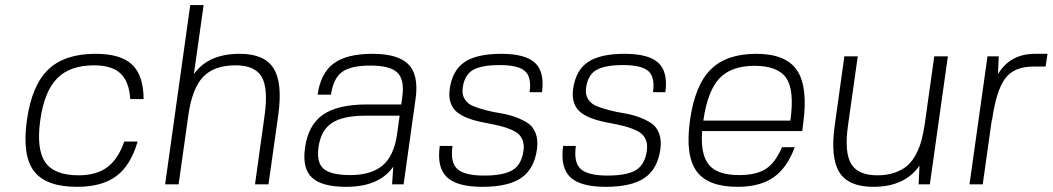

<svg xmlns="http://www.w3.org/2000/svg" viewBox="-20 -720 4112 750"><path d="M465.3 -167H517.6Q490.7 -74.2 434.6 -32.2Q378.4 9.8 280.8 9.8Q159.2 9.8 112.5 -51.8Q65.9 -113.3 85 -250Q104 -386.2 168 -448Q231.9 -509.8 353.5 -509.8Q451.2 -509.8 495.8 -467.8Q540.5 -425.8 541 -333H488.8Q484.4 -401.9 450.4 -433.3Q416.5 -464.8 347.2 -464.8Q252.9 -464.8 202.9 -413.6Q152.8 -362.3 137.2 -250Q121.6 -136.7 157 -85.9Q192.4 -35.2 287.1 -35.2Q356.4 -35.2 398.9 -66.7Q441.4 -98.1 465.3 -167Z M626 0H625L723.1 -700.2H775.4L737.3 -430.2Q793 -509.8 916.5 -509.8Q1013.2 -509.8 1048.8 -452.9Q1084.5 -396 1066.9 -270L1028.8 0H976.1L1013.7 -270Q1028.3 -374.5 1002.2 -419.7Q976.1 -464.8 900.4 -464.8Q816.4 -464.8 773.4 -419.7Q730.5 -374.5 715.8 -270L677.7 0Z M1516.1 -68.8Q1461.4 9.8 1332 9.8Q1236.8 9.8 1198.5 -26.4Q1160.2 -62.5 1171.4 -142.1Q1183.6 -231.4 1241.2 -271.7Q1298.8 -312 1413.6 -312H1547.4L1551.3 -339.8Q1561 -409.2 1532 -436.5Q1502.9 -463.9 1427.7 -463.9Q1351.1 -463.9 1316.7 -439.2Q1282.2 -414.6 1272.9 -350.1H1220.7Q1232.4 -434.1 1283.2 -471.9Q1334 -509.8 1435.1 -509.8Q1535.2 -509.8 1575.7 -468.3Q1616.2 -426.8 1603.5 -335L1556.6 0H1511.7ZM1541 -268.1H1408.2Q1319.8 -268.1 1276.6 -239.7Q1233.4 -211.4 1224.1 -145Q1215.8 -85 1244.4 -60.5Q1272.9 -36.1 1348.6 -36.1Q1430.2 -36.1 1474.9 -74Q1519.5 -111.8 1531.2 -196.8Z M1787.6 -377.9Q1783.7 -351.1 1795.2 -332.8Q1806.6 -314.5 1828.1 -305.7Q1849.6 -296.9 1877.7 -289.6Q1905.8 -282.2 1935.5 -277.6Q1965.3 -272.9 1992.9 -262.9Q2020.5 -252.9 2041.3 -239.5Q2062 -226.1 2072.3 -199.7Q2082.5 -173.3 2077.6 -137.2Q2066.9 -60.1 2016.1 -25.1Q1965.3 9.8 1864.3 9.8Q1765.1 9.8 1725.6 -28.1Q1686 -65.9 1697.8 -149.9H1747.6Q1738.3 -85.4 1766.6 -59.8Q1794.9 -34.2 1871.1 -34.2Q1947.3 -34.2 1982.4 -55.7Q2017.6 -77.1 2024.9 -131.8Q2028.3 -157.2 2020 -175.8Q2011.7 -194.3 1994.4 -204.6Q1977.1 -214.8 1954.1 -222.2Q1931.2 -229.5 1905 -234.4Q1878.9 -239.3 1853 -244.9Q1827.1 -250.5 1804.2 -259.8Q1781.2 -269 1764.6 -282.5Q1748 -295.9 1740.2 -318.8Q1732.4 -341.8 1736.8 -373Q1747.1 -445.3 1794.7 -477.5Q1842.3 -509.8 1938 -509.8Q2032.7 -509.8 2070.3 -474.1Q2107.9 -438.5 2097.2 -359.9H2048.8Q2057.1 -418.9 2030.5 -442.4Q2003.9 -465.8 1932.1 -465.8Q1860.4 -465.8 1827.4 -446.5Q1794.4 -427.2 1787.6 -377.9Z M2269.5 -377.9Q2265.6 -351.1 2277.1 -332.8Q2288.6 -314.5 2310.1 -305.7Q2331.5 -296.9 2359.6 -289.6Q2387.7 -282.2 2417.5 -277.6Q2447.3 -272.9 2474.9 -262.9Q2502.4 -252.9 2523.2 -239.5Q2543.9 -226.1 2554.2 -199.7Q2564.5 -173.3 2559.6 -137.2Q2548.8 -60.1 2498 -25.1Q2447.3 9.8 2346.2 9.8Q2247.1 9.8 2207.5 -28.1Q2168 -65.9 2179.7 -149.9H2229.5Q2220.2 -85.4 2248.5 -59.8Q2276.9 -34.2 2353 -34.2Q2429.2 -34.2 2464.4 -55.7Q2499.5 -77.1 2506.8 -131.8Q2510.3 -157.2 2502 -175.8Q2493.7 -194.3 2476.3 -204.6Q2459 -214.8 2436 -222.2Q2413.1 -229.5 2387 -234.4Q2360.8 -239.3 2335 -244.9Q2309.1 -250.5 2286.1 -259.8Q2263.2 -269 2246.6 -282.5Q2230 -295.9 2222.2 -318.8Q2214.4 -341.8 2218.8 -373Q2229 -445.3 2276.6 -477.5Q2324.2 -509.8 2419.9 -509.8Q2514.6 -509.8 2552.2 -474.1Q2589.8 -438.5 2579.1 -359.9H2530.8Q2539.1 -418.9 2512.5 -442.4Q2485.8 -465.8 2414.1 -465.8Q2342.3 -465.8 2309.3 -446.5Q2276.4 -427.2 2269.5 -377.9Z M2722.7 -208Q2715.8 -116.2 2749.3 -76.2Q2782.7 -36.1 2867.2 -36.1Q2933.6 -36.1 2970.9 -59.8Q3008.3 -83.5 3034.7 -145H3084.5Q3054.2 -63.5 3001.2 -26.9Q2948.2 9.8 2860.8 9.8Q2744.6 9.8 2700.4 -52Q2656.2 -113.8 2675.3 -250Q2694.3 -386.7 2755.9 -448.2Q2817.4 -509.8 2934.1 -509.8Q3050.8 -509.8 3094 -444.3Q3137.2 -378.9 3117.2 -234.9L3113.8 -208ZM3067.4 -249Q3084 -367.2 3051.3 -415Q3018.6 -462.9 2927.2 -462.9Q2836.4 -462.9 2790 -413.6Q2743.7 -364.3 2727.5 -249Z M3571.8 -73.2Q3515.1 9.8 3391.1 9.8Q3294.4 9.8 3258.8 -47.1Q3223.1 -104 3240.7 -230L3278.3 -500H3330.6L3292.5 -230Q3277.8 -125.5 3304.7 -80.3Q3331.5 -35.2 3407.2 -35.2Q3446.3 -35.2 3476.6 -46.1Q3506.8 -57.1 3526.1 -74.7Q3545.4 -92.3 3559.3 -119.6Q3573.2 -147 3580.3 -174.6Q3587.4 -202.1 3592.8 -238.8L3629.4 -500H3682.6L3612.3 0H3568.4Z M3855 -250H3854L3818.8 0H3767.1L3837.4 -500H3881.3L3878.4 -430.2Q3925.3 -509.8 4023.4 -509.8H4071.8L4064.5 -460H4016.6Q3940.9 -460 3906.2 -413.1Q3871.6 -366.2 3855 -250Z"/></svg>

Font: Fivo Sans Light
Style: Regular
Weight: 300
Designer: Alexander Slobzheninov
Foundry: Alexander Slobzheninov
Version: 1.0